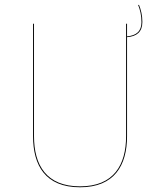

<svg xmlns="http://www.w3.org/2000/svg" viewBox="-20 -780 675 809"><path d="M579.9 -686.9C579.9 -716.4 573.6 -739.7 565.6 -759.6L562.1 -758.9C570.1 -738.9 576.1 -715.9 576.1 -686.9C576.1 -648.5 554.9 -630.3 515.3 -626.8V-680.1H511.3V-206.3C511.3 -85.1 459.3 5.2 317.3 5.2C174.5 5.2 123.3 -84.9 123.3 -206.3V-680.1H119.3V-206.1C119.3 -82.8 171.2 9.1 317.3 9.1C461.6 9.1 515.3 -82.8 515.3 -206.1V-623.4C556.4 -626.4 579.8 -646 579.8 -686.9Z"/></svg>

Font: Fira Sans Four
Style: Regular
Weight: 100
Designer: Carrois Corporate & Edenspiekermann AG
Foundry: Carrois Corporate GbR & Edenspiekermann AG
Version: Version 4.203;PS 004.203;hotconv 1.0.88;makeotf.lib2.5.64775